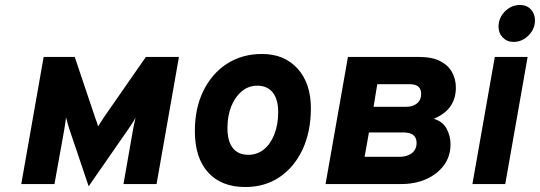

<svg xmlns="http://www.w3.org/2000/svg" viewBox="-20 -740 2171 772"><path d="M336.5 9 257.5 -225Q255 -234 252 -244.2Q249 -254.5 245.5 -268Q244 -256 242 -242Q240 -228 237.5 -214L199 0H65.5L155.5 -511H280.5L364 -263Q367 -254.5 370 -246.5Q373 -238.5 374.5 -232Q380.5 -241.5 386.5 -251Q392.5 -260.5 400 -271.5L566.5 -511H699.5L609.5 0H476.5L515.5 -222.5Q517.5 -233 519.8 -243.2Q522 -253.5 525 -266.5Q516.5 -251 506.5 -236.5Q496.5 -222 489.5 -211.5Z M966.5 12Q870 12 816.8 -46.8Q763.5 -105.5 763.5 -213Q763.5 -305 797.8 -374.8Q832 -444.5 892.8 -483.8Q953.5 -523 1033.5 -523Q1123.5 -523 1176.8 -463.8Q1230 -404.5 1230 -305Q1230 -211 1196.8 -139.5Q1163.5 -68 1104.2 -28Q1045 12 966.5 12ZM978.5 -117.5Q1014 -117.5 1041 -139.2Q1068 -161 1083.2 -200Q1098.5 -239 1098.5 -289.5Q1098.5 -340.5 1076.8 -368Q1055 -395.5 1014.5 -395.5Q979.5 -395.5 952.5 -373.2Q925.5 -351 910 -312.8Q894.5 -274.5 894.5 -225Q894.5 -172.5 916 -145Q937.5 -117.5 978.5 -117.5Z M1289 0 1379 -511H1665.5Q1718 -511 1750.5 -494Q1783 -477 1798 -449Q1813 -421 1813 -387.5Q1813 -345 1791.8 -313.5Q1770.5 -282 1724 -262.5Q1760.5 -251.5 1776 -222.2Q1791.5 -193 1791.5 -160Q1791.5 -112 1765.2 -76Q1739 -40 1694.2 -20Q1649.5 0 1593 0ZM1446 -109.5H1584.5Q1606.5 -109.5 1622.2 -116.2Q1638 -123 1646.5 -135.2Q1655 -147.5 1655 -165Q1655 -177.5 1650 -187.2Q1645 -197 1632.8 -202.2Q1620.5 -207.5 1600 -207.5H1463.5ZM1482 -310.5H1612Q1640.5 -310.5 1657 -324.5Q1673.5 -338.5 1673.5 -363Q1673.5 -380.5 1662.8 -391Q1652 -401.5 1627.5 -401.5H1497Z M1879.5 0 1969.5 -511H2101.5L2011.5 0ZM2044.5 -571.5Q2019 -571.5 2001.8 -589Q1984.5 -606.5 1984.5 -633Q1984.5 -668 2010.2 -694Q2036 -720 2071 -720Q2097.5 -720 2114.2 -702.5Q2131 -685 2131 -658.5Q2131 -623.5 2105.2 -597.5Q2079.5 -571.5 2044.5 -571.5Z"/></svg>

Font: Overpass ExtraBold
Style: Italic
Weight: 800
Italic angle: -10°
Designer: Delve Withrington, Dave Bailey, Thomas Jockin
Foundry: Delve Fonts LLC
Version: Version 4.000